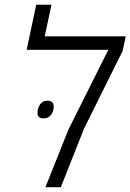

<svg xmlns="http://www.w3.org/2000/svg" viewBox="-20 -785 547 805"><path d="M170.4 0 267.1 -242.2 434.1 -576.2H91.8L131.8 -765.1H195.8L167.5 -632.8H507.3L494.1 -571.3L332.5 -246.1L234.9 0ZM162.6 -288.6Q137.2 -288.6 137.2 -311.5Q137.2 -331.5 147.9 -347.2Q158.7 -362.8 178.7 -362.8Q205.1 -362.8 205.1 -338.4Q205.1 -317.9 193.8 -303.2Q182.6 -288.6 162.6 -288.6Z"/></svg>

Font: Open Sans Light
Style: Italic
Weight: 300
Italic angle: -12°
Designer: Monotype Design Team
Foundry: Monotype Imaging Inc.
Version: Version 3.003; ttfautohint (v1.8.4)